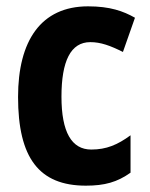

<svg xmlns="http://www.w3.org/2000/svg" viewBox="-20 -642 472 606"><path d="M251 -56C310 -56 350 -67 392 -97V-215C351 -185 316 -170 268 -170C206 -170 174 -225 174 -337C174 -449 203 -509 265 -509C298 -509 328 -498 368 -478L406 -586C369 -607 327 -622 258 -622C109 -622 37 -513 37 -336C37 -144 103 -56 251 -56Z"/></svg>

Font: Noto Sans Malayalam UI Condensed
Style: Bold
Weight: 700
Width: 3
Designer: Jelle Bosma - Monotype Design Team
Foundry: Monotype Imaging Inc.
Version: Version 2.104